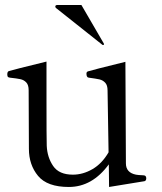

<svg xmlns="http://www.w3.org/2000/svg" viewBox="-20 -735 644 764"><path d="M562 -26Q562 -16 555 -14L414 9L413 -81Q347 9 254 9Q168 9 131.5 -35Q95 -79 95 -143L94 -376Q94 -397 84.5 -407Q75 -417 61 -420Q47 -423 19 -426Q12 -427 10.5 -430.5Q9 -434 9 -439Q9 -450 15 -452Q30 -457 165 -490V-341Q165 -179 166 -155Q168 -109 191.5 -74.5Q215 -40 270 -40Q310 -40 348 -62Q386 -84 412 -129L408 -375Q408 -396 398.5 -406Q389 -416 376 -419Q363 -422 333 -426Q324 -427 324 -442Q324 -449 330 -451Q345 -456 479 -489L481 -85Q481 -48 521 -40Q533 -38 542 -38Q555 -38 558.5 -35Q562 -32 562 -26ZM387 -557Q388 -556 390 -556Q392 -556 393 -557Q394 -558 394 -559L393 -562L304 -715H207Q200 -715 200 -708Q200 -706 203 -703Z"/></svg>

Font: Shippori Mincho
Style: Regular
Weight: 400
Designer: FONTDASU
Foundry: FONTDASU / Google Inc. / but / Adobe
Version: Version 3.110; ttfautohint (v1.8.3)